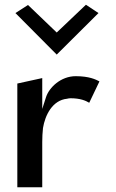

<svg xmlns="http://www.w3.org/2000/svg" viewBox="-20 -799 490 809"><path d="M399 -456C384 -464 356 -478 299 -478C236 -478 187 -430 174 -390L158 -340V-470L53 -447V-10H158V-201C158 -220 159 -240 161 -258V-259C170 -314 201 -377 263 -383C266 -384 272 -385 277 -385C318 -385 341 -375 356 -366ZM45 -744 219 -569 395 -744 342 -779 219 -662 98 -778Z"/></svg>

Font: Bluebird
Style: LiNrw
Weight: 300
Designer: Jasper
Foundry: Cannot Into Space Fonts
Version: Version 0.98